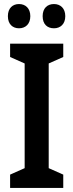

<svg xmlns="http://www.w3.org/2000/svg" viewBox="-20 -996 363 950"><path d="M19 -916C19 -876 43 -856 74 -856C106 -856 130 -877 130 -916C130 -955 106 -976 74 -976C43 -976 19 -956 19 -916ZM191 -916C191 -876 214 -856 247 -856C279 -856 303 -877 303 -916C303 -955 279 -976 247 -976C215 -976 191 -956 191 -916ZM293 -66V-132L221 -164V-682L293 -714V-780H30V-714L102 -682V-164L30 -132V-66Z"/></svg>

Font: Noto Sans Malayalam UI Condensed SemiBold
Style: Regular
Weight: 600
Width: 3
Designer: Jelle Bosma - Monotype Design Team
Foundry: Monotype Imaging Inc.
Version: Version 2.104